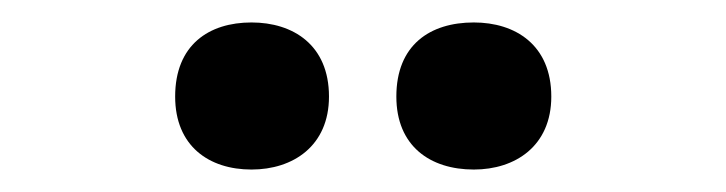

<svg xmlns="http://www.w3.org/2000/svg" viewBox="-20 -865 647 171"><path d="M136 -779C136 -735 166 -714 204 -714C241 -714 273 -735 273 -779C273 -825 241 -845 204 -845C166 -845 136 -825 136 -779ZM333 -779C333 -735 363 -714 402 -714C439 -714 471 -735 471 -779C471 -825 439 -845 402 -845C363 -845 333 -825 333 -779Z"/></svg>

Font: Noto Sans Telugu UI
Style: Bold
Weight: 700
Designer: Jelle Bosma - Monotype Design Team
Foundry: Monotype Imaging Inc.
Version: Version 2.005